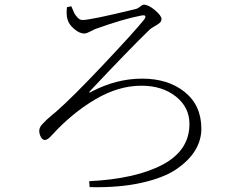

<svg xmlns="http://www.w3.org/2000/svg" viewBox="-20 -767 1040 819"><path d="M265.6 -736.3 284.2 -740.2Q293 -718.8 296.9 -710.9Q300.8 -703.1 310.5 -692.4Q320.3 -681.6 332 -681.6Q366.2 -681.6 554.7 -727.5Q566.4 -729.5 577.1 -738.3Q587.9 -747.1 592.8 -747.1Q613.3 -747.1 641.1 -723.6Q668.9 -700.2 668.9 -685.5Q668.9 -675.8 660.6 -668.9Q652.3 -662.1 638.2 -654.3Q624 -646.5 617.2 -639.6Q535.2 -560.5 366.2 -380.9Q359.4 -374 360.8 -372.6Q362.3 -371.1 370.1 -376Q476.6 -431.6 585.9 -431.6Q697.3 -431.6 768.1 -374.5Q838.9 -317.4 838.9 -217.8Q838.9 -169.9 813 -126.5Q787.1 -83 733.4 -45.9Q679.7 -8.8 584 12.7Q488.3 34.2 362.3 31.2L360.4 5.9Q558.6 -3.9 673.3 -64.5Q788.1 -125 788.1 -238.3Q788.1 -309.6 730 -355.5Q671.9 -401.4 583 -401.4Q485.4 -401.4 386.7 -343.3Q288.1 -285.2 203.1 -192.4Q183.6 -169.9 171.9 -169.9Q161.1 -169.9 154.3 -182.6Q147.5 -195.3 147.5 -209Q147.5 -216.8 150.9 -224.1Q154.3 -231.4 163.6 -240.7Q172.9 -250 178.7 -255.9Q184.6 -261.7 199.2 -273.9Q213.9 -286.1 219.7 -291Q288.1 -350.6 418.5 -488.8Q548.8 -627 591.8 -679.7Q601.6 -691.4 600.1 -697.8Q598.6 -704.1 580.1 -700.2Q503.9 -685.5 387.7 -643.6Q379.9 -640.6 364.3 -632.3Q348.6 -624 339.8 -624Q319.3 -624 296.9 -643.1Q274.4 -662.1 268.6 -682.6Q261.7 -702.1 265.6 -736.3Z"/></svg>

Font: GenYoMin TW TTF ExtraLight
Style: Regular
Weight: 250
Version: Version 1.300